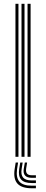

<svg xmlns="http://www.w3.org/2000/svg" viewBox="-20 -820 241 1004"><path d="M124 0V-800H140V0ZM60.8 0V-800H76.5V0ZM92.5 0V-800H108.2V0ZM74.5 30 69.2 64.8Q63 108.8 81.6 129.9Q100.2 151 146.2 151H167.8V164.5H146.2Q93.2 164.5 71.2 140Q49.2 115.5 56.5 64.8L62 30ZM121.8 30 116.8 61.2Q114 78.8 121.1 87.6Q128.2 96.5 146.2 96.5H167.8V109.8H146.2Q121.2 109.8 110.8 97.5Q100.2 85.2 104.5 61.2L109.8 30ZM98.5 30 93.2 63Q88.2 94 101.1 108.8Q114 123.5 146.2 123.5H167.8V137.2H146.2Q106.8 137.2 90.6 118.8Q74.5 100.2 80.5 63L85.8 30Z"/></svg>

Font: Big Shoulders Inline Text Thin
Style: Regular
Weight: 400
Version: Version 2.002